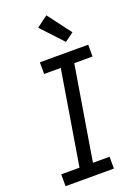

<svg xmlns="http://www.w3.org/2000/svg" viewBox="-180 -1054 810 1127"><g transform="rotate(-20 225.0 -490.5)"><path d="M25 0V-74H139L236 -662H132V-735H434V-661H320L223 -74H327V0ZM317 -795 192 -929 262 -981 372 -835Z"/></g></svg>

Font: Iosevka Etoile Oblique
Style: Regular
Weight: 400
Italic angle: -9°
Designer: Belleve Invis
Foundry: Belleve Invis
Version: Version 15.5.2; ttfautohint (v1.8.4)